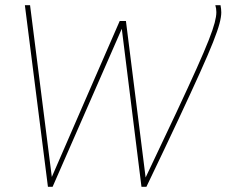

<svg xmlns="http://www.w3.org/2000/svg" viewBox="-20 -720 874 741"><path d="M545 1H526L450 -609Q383 -456 316.5 -304Q250 -152 183 1H165L76 -700H96L180 -37Q245 -186 311 -338.5Q377 -491 442 -639H466L542 -35Q612 -182 660 -284.5Q708 -387 738.5 -455Q769 -523 785.5 -565Q802 -607 808.5 -632Q815 -657 815 -673Q815 -681 814 -687Q813 -693 811 -700H831Q834 -685 834 -672Q834 -655 827 -628.5Q820 -602 802 -556.5Q784 -511 751.5 -439Q719 -367 668.5 -259Q618 -151 545 1Z"/></svg>

Font: Georama Thin
Style: Italic
Weight: 100
Italic angle: -9°
Designer: Jean-Baptiste Levee
Foundry: Production Type
Version: Version 1.000